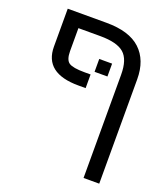

<svg xmlns="http://www.w3.org/2000/svg" viewBox="-145 -700 865 1000"><g transform="rotate(20 287.5 -200.0)"><path d="M436 -372.1Q436 -456.5 397 -490.2Q358.4 -523.9 265.1 -523.9H144V-397Q144 -348.1 166 -333.5Q188 -318.8 252 -318.8H286.1V-243.2H246.1Q57.1 -243.2 57.1 -390.1V-600.1H272Q398.4 -600.1 460.4 -542.5Q522.9 -484.4 522.9 -377.9V200.2H436ZM300.8 -410.2H372.1V-338.9H300.8Z"/></g></svg>

Font: Miedinger*
Style: Book
Weight: 400
Version: Version 001.000